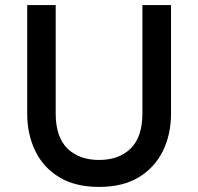

<svg xmlns="http://www.w3.org/2000/svg" viewBox="-20 -720 780 755"><path d="M369.5 15Q276 15 213.2 -23Q150.5 -61 118.8 -126.2Q87 -191.5 87 -273V-700H199V-274Q199 -181.5 245 -136.2Q291 -91 369.5 -91Q448 -91 494 -136.2Q540 -181.5 540 -274V-700H652.5V-273Q652.5 -192 620.8 -126.8Q589 -61.5 526.2 -23.2Q463.5 15 369.5 15Z"/></svg>

Font: Geologica Thin Cursive
Style: Regular
Weight: 400
Version: Version 1.010;gftools[0.9.28]